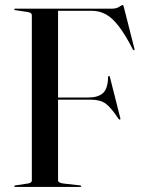

<svg xmlns="http://www.w3.org/2000/svg" viewBox="-20 -734 561 754"><path d="M421 -700Q436.5 -700 448 -707.2Q459.5 -714.5 462 -714.5Q463 -714.5 464 -713Q465 -711.5 466.5 -705.5L508 -542Q509 -537.5 507 -537Q504.5 -536 502 -539.5Q472 -598 446.2 -631.2Q420.5 -664.5 395.2 -678Q370 -691.5 341.5 -691.5H208V-351H325.5Q365 -351 384.2 -368.2Q403.5 -385.5 404.5 -431.5Q405 -435.5 407 -435.5Q410.5 -436.5 412 -430L452.5 -270Q454 -265.5 451 -264.5Q449 -264 446 -266.5Q417 -310.5 395.8 -326.5Q374.5 -342.5 337.5 -342.5H208V-26Q208 -15.5 231.5 -13L294 -6Q299 -5.5 299 -3Q299 0 295 0H40Q36 0 36 -3Q36 -5.5 41 -6L87.5 -13Q105 -15 105 -26V-674Q105 -685 87.5 -687L41 -694Q36 -694.5 36 -697Q36 -700 40 -700Z"/></svg>

Font: Fraunces 144pt S000
Style: Regular
Weight: 400
Version: Version 1.000; ttfautohint (v1.8.3)